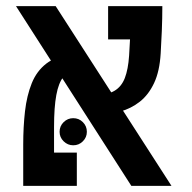

<svg xmlns="http://www.w3.org/2000/svg" viewBox="-20 -606 626 626"><path d="M408.2 0 32.2 -585.9H161.6L539.1 0ZM92.3 0V-108.4H230.5V0ZM55.7 0Q55.7 -15.1 55.7 -49.3Q55.7 -83.5 55.7 -134.8Q55.7 -191.9 61.5 -243.2Q67.4 -294.4 83.5 -334.5Q99.6 -374.5 131.3 -398.9Q163.1 -423.3 215.8 -427.2L228.5 -378.4Q202.6 -375 186.8 -355.5Q170.9 -335.9 163.6 -296.1Q156.2 -256.3 156.2 -191.4Q156.2 -166 156.2 -136.5Q156.2 -106.9 156.2 -78.6Q156.2 -50.3 156.2 -29.1Q156.2 -7.8 156.2 0ZM298.8 -232.9 291 -296.4Q330.1 -296.4 353 -309.8Q376 -323.2 387 -351.6Q397.9 -379.9 400.9 -424.3Q403.3 -463.4 405.5 -505.4Q407.7 -547.4 407.7 -585.9H509.3Q509.3 -547.4 507.6 -505.1Q505.9 -462.9 503.9 -432.1Q500.5 -373.5 482.4 -335.2Q464.4 -296.9 435.8 -274.4Q407.2 -252 372.1 -242.4Q336.9 -232.9 298.8 -232.9ZM332.5 -477.5V-585.9H504.9L480.5 -477.5ZM218.8 -132.3Q200.7 -132.3 187.5 -145.3Q174.3 -158.2 174.3 -176.3Q174.3 -194.8 187.5 -207.8Q200.7 -220.7 218.8 -220.7Q237.3 -220.7 250.2 -207.8Q263.2 -194.8 263.2 -176.3Q263.2 -158.2 250.2 -145.3Q237.3 -132.3 218.8 -132.3Z"/></svg>

Font: Cascadia Code Medium
Style: Regular
Weight: 500
Monospace: yes
Designer: Aaron Bell
Foundry: Saja Typeworks
Version: Version 2407.024